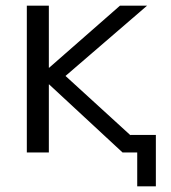

<svg xmlns="http://www.w3.org/2000/svg" viewBox="-20 -540 607 680"><path d="M442 -62H532V120H466V0H442H414L154 -241H153V0H75V-520H153V-300H154L405 -520H501L212 -271L442 -61Z"/></svg>

Font: Mplus 1p
Style: Regular
Weight: 400
Version: Version 1.061